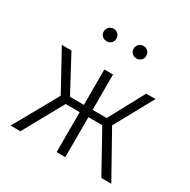

<svg xmlns="http://www.w3.org/2000/svg" viewBox="-165 -897 1040 1052"><g transform="rotate(30 354.5 -371.0)"><path d="M517 -279 673 0H610L470 -253H382V0H327V-253H238L98 0H36L192 -279L58 -523H119L239 -299H327V-523H382V-299H471L592 -523H651ZM300 -702Q300 -685 288.5 -674Q277 -663 260 -663Q243 -663 231.5 -674Q220 -685 220 -702Q220 -719 231.5 -730.5Q243 -742 260 -742Q277 -742 288.5 -730.5Q300 -719 300 -702ZM489 -702Q489 -685 477.5 -674Q466 -663 449 -663Q432 -663 420.5 -674Q409 -685 409 -702Q409 -719 420.5 -730.5Q432 -742 449 -742Q466 -742 477.5 -730.5Q489 -719 489 -702Z"/></g></svg>

Font: Fira Sans Light
Style: Regular
Weight: 300
Designer: bBox Type GmbH & Carrois Corporate GbR & Edenspiekermann AG
Foundry: bBox Type GmbH & Carrois Corporate GbR & Edenspiekermann AG
Version: Version 4.301